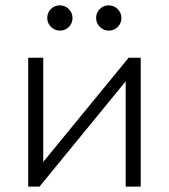

<svg xmlns="http://www.w3.org/2000/svg" viewBox="-20 -695 629 715"><path d="M85 0V-480H141V-92L459 -480H504V0H448V-392L127 0ZM203 -581Q183.5 -581 169.8 -594.8Q156 -608.5 156 -628Q156 -641 162.2 -651.8Q168.5 -662.5 179.2 -668.8Q190 -675 203 -675Q222.5 -675 236.2 -661.2Q250 -647.5 250 -628Q250 -615 243.8 -604.2Q237.5 -593.5 226.8 -587.2Q216 -581 203 -581ZM385 -581Q365.5 -581 351.8 -594.8Q338 -608.5 338 -628Q338 -641 344.2 -651.8Q350.5 -662.5 361.2 -668.8Q372 -675 385 -675Q404.5 -675 418.2 -661.2Q432 -647.5 432 -628Q432 -615 425.8 -604.2Q419.5 -593.5 408.8 -587.2Q398 -581 385 -581Z"/></svg>

Font: Geologica Roman Thin
Style: Regular
Weight: 250
Designer: Sindre Bremnes, Frode Helland
Foundry: Monokrom Skriftforlag AS
Version: Version 1.010;gftools[0.9.28]